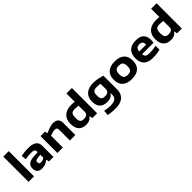

<svg xmlns="http://www.w3.org/2000/svg" viewBox="346 -2467 4345 4345"><g transform="rotate(-45 2518.5 -294.0)"><path d="M66 -808H241V0H66Z M503 5Q422 5 381.5 -34.5Q341 -74 341 -148Q341 -231 391.5 -272.5Q442 -314 551 -322L688 -331V-335Q688 -360 683.5 -377.5Q679 -395 666 -405.5Q653 -416 629.5 -420.5Q606 -425 568 -425Q526 -425 479.5 -420Q433 -415 384 -406L372 -526Q434 -537 489.5 -542Q545 -547 595 -547Q732 -547 797.5 -501Q863 -455 863 -359V0H720L703 -67H695Q650 -29 600.5 -12Q551 5 503 5ZM580 -113Q608 -113 638 -122.5Q668 -132 688 -149V-245L609 -238Q558 -233 538.5 -218.5Q519 -204 519 -169Q519 -140 533.5 -126.5Q548 -113 580 -113Z M989 -540H1135L1144 -477H1153Q1233 -514 1293 -532Q1353 -550 1401 -550Q1477 -550 1520.5 -510.5Q1564 -471 1564 -398V0H1389V-339Q1389 -381 1373.5 -398.5Q1358 -416 1323 -416Q1292 -416 1249.5 -405.5Q1207 -395 1164 -378V0H989Z M1911 11Q1790 11 1727 -55.5Q1664 -122 1664 -259Q1664 -332 1687 -386.5Q1710 -441 1751.5 -477.5Q1793 -514 1851 -532Q1909 -550 1980 -550Q2009 -550 2036 -548Q2063 -546 2086 -544V-808H2261V0H2109L2095 -71H2086Q2030 11 1911 11ZM1960 -119Q2018 -119 2052 -143Q2086 -167 2086 -215V-418Q2064 -422 2035.5 -424.5Q2007 -427 1975 -427Q1937 -427 1911 -420Q1885 -413 1869 -395Q1853 -377 1846.5 -346.5Q1840 -316 1840 -270Q1840 -227 1846 -198Q1852 -169 1866 -151.5Q1880 -134 1903 -126.5Q1926 -119 1960 -119Z M2638 220Q2607 220 2574 218.5Q2541 217 2509.5 214Q2478 211 2450 207Q2422 203 2402 198L2412 73Q2445 80 2496.5 87Q2548 94 2601 94Q2640 94 2676 87.5Q2712 81 2739.5 65.5Q2767 50 2783 23Q2799 -4 2799 -45V-103H2790Q2763 -58 2718 -37Q2673 -16 2611 -16Q2490 -16 2427.5 -78Q2365 -140 2365 -270Q2365 -340 2387.5 -392.5Q2410 -445 2451.5 -480Q2493 -515 2551.5 -532.5Q2610 -550 2681 -550Q2706 -550 2732 -548.5Q2758 -547 2790.5 -542Q2823 -537 2864.5 -527.5Q2906 -518 2962 -502V-63Q2962 19 2934.5 73.5Q2907 128 2862 160.5Q2817 193 2758.5 206.5Q2700 220 2638 220ZM2661 -144Q2721 -144 2754 -169.5Q2787 -195 2787 -246V-418Q2764 -422 2736 -424.5Q2708 -427 2676 -427Q2638 -427 2612 -420.5Q2586 -414 2570 -397.5Q2554 -381 2547 -352.5Q2540 -324 2540 -281Q2540 -204 2566.5 -174Q2593 -144 2661 -144Z M3369 11Q3220 11 3141 -61Q3062 -133 3062 -270Q3062 -407 3141 -478.5Q3220 -550 3369 -550Q3519 -550 3597.5 -478.5Q3676 -407 3676 -270Q3676 -133 3597.5 -61Q3519 11 3369 11ZM3369 -123Q3405 -123 3429.5 -130.5Q3454 -138 3470 -155.5Q3486 -173 3493 -201Q3500 -229 3500 -270Q3500 -311 3493 -339Q3486 -367 3470 -384Q3454 -401 3429.5 -408.5Q3405 -416 3369 -416Q3334 -416 3309 -408.5Q3284 -401 3268 -383.5Q3252 -366 3245 -338Q3238 -310 3238 -270Q3238 -188 3268 -155.5Q3298 -123 3369 -123Z M4046 9Q3752 9 3752 -266Q3752 -406 3826 -477.5Q3900 -549 4046 -549Q4172 -549 4235.5 -489.5Q4299 -430 4299 -312Q4299 -289 4296.5 -267Q4294 -245 4289 -226H3925Q3928 -195 3937 -175Q3946 -155 3962.5 -143.5Q3979 -132 4003.5 -127.5Q4028 -123 4064 -123Q4089 -123 4117.5 -124.5Q4146 -126 4174 -129Q4202 -132 4227.5 -136.5Q4253 -141 4273 -146L4278 -22Q4226 -7 4166 1Q4106 9 4046 9ZM4038 -429Q3982 -429 3955.5 -402.5Q3929 -376 3924 -314H4145Q4143 -377 4118.5 -403Q4094 -429 4038 -429Z M4622 11Q4501 11 4438 -55.5Q4375 -122 4375 -259Q4375 -332 4398 -386.5Q4421 -441 4462.5 -477.5Q4504 -514 4562 -532Q4620 -550 4691 -550Q4720 -550 4747 -548Q4774 -546 4797 -544V-808H4972V0H4820L4806 -71H4797Q4741 11 4622 11ZM4671 -119Q4729 -119 4763 -143Q4797 -167 4797 -215V-418Q4775 -422 4746.5 -424.5Q4718 -427 4686 -427Q4648 -427 4622 -420Q4596 -413 4580 -395Q4564 -377 4557.5 -346.5Q4551 -316 4551 -270Q4551 -227 4557 -198Q4563 -169 4577 -151.5Q4591 -134 4614 -126.5Q4637 -119 4671 -119Z"/></g></svg>

Font: Encode Sans Wide
Style: Bold
Weight: 700
Designer: Pablo Impallari, Andres Torresi
Foundry: Pablo Impallari, Andres Torresi
Version: Version 1.000; ttfautohint (v1.00) -l 8 -r 50 -G 200 -x 14 -